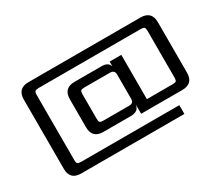

<svg xmlns="http://www.w3.org/2000/svg" viewBox="-112 -823 1327 1156"><g transform="rotate(-30 551.0 -245.5)"><path d="M408 -426H598Q641 -426 652 -393V-426H733V-118H912Q931 -118 936.5 -123.5Q942 -129 942 -148V-471Q942 -490 936.5 -496Q931 -502 912 -502H202Q183 -502 177 -496Q171 -490 171 -471V-19Q171 0 177 5.5Q183 11 202 11H884V72H167Q90 72 90 -5V-486Q90 -563 167 -563H945Q1022 -563 1022 -486V-136Q1022 -59 945 -59H659V-124Q654 -78 598 -78H408Q331 -78 331 -155V-349Q331 -426 408 -426ZM412 -337V-167Q412 -148 417.5 -142.5Q423 -137 442 -137H619Q637 -137 644.5 -144.5Q652 -152 652 -171V-333Q652 -352 644 -359.5Q636 -367 619 -367H442Q423 -367 417.5 -361.5Q412 -356 412 -337Z"/></g></svg>

Font: Sarpanch
Style: Regular
Weight: 400
Designer: Manushi Parikh (Devanagari and Latin), Jyotish Sonowal (Devanagari)
Foundry: Indian Type Foundry
Version: Version 2.004;PS 1.0;hotconv 1.0.78;makeotf.lib2.5.61930; tt